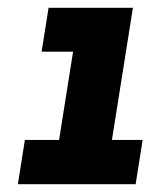

<svg xmlns="http://www.w3.org/2000/svg" viewBox="-20 -720 398 494"><path d="M26 -246 44 -360H132L168 -587H87L105 -700H322L268 -360H347L329 -246Z"/></svg>

Font: MuseoModerno Black
Style: Italic
Weight: 900
Italic angle: -9°
Designer: Pablo Cosgaya, Héctor Gatti, Marcela Romero, and the Authors of The MuseoModerno Project.
Foundry: Omnibus-Type Team
Version: Version 1.003